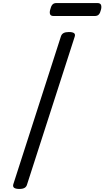

<svg xmlns="http://www.w3.org/2000/svg" viewBox="-20 -1225 685 1259"><path d="M107 14Q84 14 73.5 7Q63 0 67 -16L380 -988Q385 -1002 397.5 -1008.5Q410 -1015 432 -1015Q455 -1015 465 -1008Q475 -1001 470 -985L157 -14Q153 0 141 7Q129 14 107 14ZM332 -1120Q313 -1120 308.5 -1131.5Q304 -1143 309 -1161Q314 -1183 323 -1194Q332 -1205 350 -1205H618Q638 -1205 642.5 -1192.5Q647 -1180 642 -1161Q637 -1140 628 -1130Q619 -1120 601 -1120Z"/></svg>

Font: Playwrite US Trad
Style: Regular
Weight: 400
Designer: Veronika Burian, José Scaglione
Foundry: TypeTogether
Version: Version 1.002